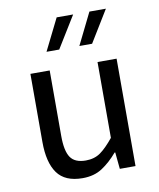

<svg xmlns="http://www.w3.org/2000/svg" viewBox="-82 -780 709 857"><g transform="rotate(-10 272.5 -351.5)"><path d="M223.6 12.2Q144 12.2 109.1 -36.4Q74.2 -85 74.2 -177.7V-486.8H161.6V-189.5Q161.6 -122.1 181.6 -92.5Q201.7 -63 251 -63Q290 -63 317.4 -82.3Q344.7 -101.6 378.4 -143.1V-486.8H464.8V0H393.6L386.2 -75.7H383.3Q349.6 -36.1 312.7 -12Q275.9 12.2 223.6 12.2ZM162.1 -571.3 233.4 -714.8H308.1L219.7 -571.3ZM311 -571.3 381.8 -714.8H456.5L368.7 -571.3Z"/></g></svg>

Font: Varta Light Medium
Style: Regular
Weight: 500
Version: Version 1.004